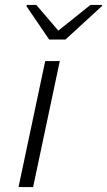

<svg xmlns="http://www.w3.org/2000/svg" viewBox="-20 -757 434 777"><path d="M55 0 163 -510H222L114 0ZM179 -597 87 -732 89 -737H127L216 -633L346 -737H394L392 -732L245 -597Z"/></svg>

Font: Saira Expanded Light
Style: Italic
Weight: 300
Width: 7
Italic angle: -12°
Designer: Hector Gatti with collaboration of the Omnibus-Type team
Foundry: Omnibus-Type
Version: Version 1.101